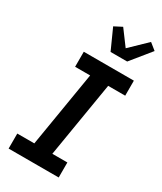

<svg xmlns="http://www.w3.org/2000/svg" viewBox="-241 -1076 983 1162"><g transform="rotate(30 250.0 -495.0)"><path d="M29 0V-105H148L235 -630H130V-735H480V-630H361L274 -105H379V0ZM271 -815 207 -957 261 -985 339 -880 453 -990 499 -953 387 -815Z"/></g></svg>

Font: Iosevka Curly Slab Extrabold
Style: Italic
Weight: 800
Italic angle: -9°
Monospace: yes
Designer: Belleve Invis
Foundry: Belleve Invis
Version: Version 22.1.2; ttfautohint (v1.8.4)